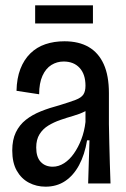

<svg xmlns="http://www.w3.org/2000/svg" viewBox="-20 -689 474 721"><path d="M151 12Q117 12 88.5 -3Q60 -18 43 -48Q26 -78 26 -124Q26 -164 39.5 -192Q53 -220 77 -239Q101 -258 133.5 -271Q166 -284 204 -294Q243 -306 264 -314Q285 -322 293 -334Q301 -346 301 -367Q301 -410 279 -434Q257 -458 219 -458Q194 -458 173 -445Q152 -432 139.5 -404.5Q127 -377 127 -335L42 -348Q43 -395 56.5 -430Q70 -465 94 -488.5Q118 -512 150.5 -523Q183 -534 222 -534Q276 -534 313 -512.5Q350 -491 369.5 -448Q389 -405 389 -339V-223Q390 -187 390.5 -149.5Q391 -112 392.5 -74Q394 -36 395 0H311Q312 -41 313.5 -81Q315 -121 316 -162H307Q298 -108 277 -69Q256 -30 224.5 -9Q193 12 151 12ZM178 -63Q200 -63 220.5 -76Q241 -89 257.5 -112.5Q274 -136 285.5 -166Q297 -196 301 -231V-286L329 -296Q319 -281 299.5 -271Q280 -261 255.5 -254Q231 -247 206.5 -238.5Q182 -230 161.5 -217.5Q141 -205 128.5 -185Q116 -165 116 -135Q116 -99 133 -81Q150 -63 178 -63ZM112 -601V-669H329V-601Z"/></svg>

Font: Bricolage Grotesque 72pt SemiCondensed
Style: Regular
Weight: 400
Width: 4
Designer: Mathieu Triay
Foundry: Atelier Triay
Version: Version 1.001;gftools[0.9.33.dev8+g029e19f]